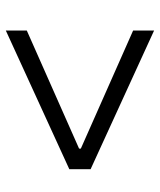

<svg xmlns="http://www.w3.org/2000/svg" viewBox="32 -660 523 626"><g transform="rotate(90 293.0 -346.5)"><path d="M79.1 -104.5 531.2 -311.5V-380.9L79.1 -587.9V-519.5L463.9 -349.1V-343.3L79.1 -172.9Z"/></g></svg>

Font: Cascadia Mono NF Light
Style: Regular
Weight: 300
Monospace: yes
Designer: Aaron Bell
Foundry: Saja Typeworks
Version: Version 2404.023